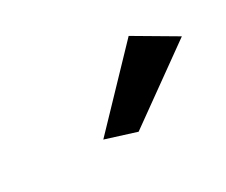

<svg xmlns="http://www.w3.org/2000/svg" viewBox="-48 -906 477 406"><g transform="rotate(-30 190.0 -703.0)"><path d="M127 -633 200 -610 380 -739 283 -796Z"/></g></svg>

Font: Bluebird
Style: ExtObl
Weight: 400
Designer: Jasper
Foundry: Cannot Into Space Fonts
Version: Version 0.98